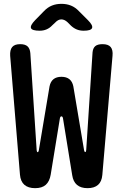

<svg xmlns="http://www.w3.org/2000/svg" viewBox="-20 -970 640 1000"><path d="M84 -60 33 -679Q31 -710 43.5 -725Q56 -740 85 -740Q111 -740 123.5 -728.5Q136 -717 138 -693L171 -187Q172 -178 176 -177.5Q180 -177 182 -186L238 -520Q243 -545 258.5 -557.5Q274 -570 300 -570Q326 -570 341.5 -557.5Q357 -545 362 -520L418 -187Q420 -178 424 -178Q428 -178 429 -188L462 -697Q464 -719 476 -729.5Q488 -740 514 -740Q544 -740 556.5 -725Q569 -710 566 -679L513 -59Q510 -24 490.5 -7Q471 10 436 10Q401 10 381 -7Q361 -24 356 -58L308 -354Q306 -364 300 -364Q294 -364 292 -354L244 -60Q238 -25 218.5 -7.5Q199 10 163 10Q127 10 107 -7.5Q87 -25 84 -60ZM187 -810Q147 -810 141.5 -823.5Q136 -837 163 -865L209 -912Q228 -932 250.5 -941Q273 -950 300 -950Q327 -950 349.5 -941Q372 -932 391 -912L438 -865Q465 -838 459.5 -824Q454 -810 416 -810Q396 -810 380 -816.5Q364 -823 350 -836L332 -854Q316 -869 299.5 -869Q283 -869 268 -853L252 -838Q239 -824 222.5 -817Q206 -810 187 -810Z"/></svg>

Font: Maple Mono SemiBold
Style: Regular
Weight: 600
Monospace: yes
Designer: subframe7536
Version: Version 7.000